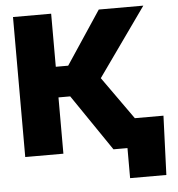

<svg xmlns="http://www.w3.org/2000/svg" viewBox="-59 -783 920 994"><g transform="rotate(-5 401.5 -286.0)"><path d="M45.4 0V-727.5H243.7V-451.7H308.1L491.2 -727.5H722.7L470.7 -372.6L735.4 0H503.9L304.7 -292.5H243.7V0ZM576.7 156.2V0H529.8V-150.9H776.9L765.1 156.2Z"/></g></svg>

Font: Inter 17pt Black
Style: Regular
Weight: 900
Version: Version 4.001;git-66647c0bb